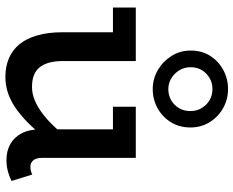

<svg xmlns="http://www.w3.org/2000/svg" viewBox="-97 -757 868 714"><g transform="rotate(90 337.0 -400.0)"><path d="M266 14Q227 14 196 0.5Q165 -13 144 -39Q123 -65 111.5 -105Q100 -145 100 -197V-471H207V-199Q207 -174 212 -153Q217 -132 228 -116.5Q239 -101 257.5 -93Q276 -85 304 -85Q328 -85 353.5 -95.5Q379 -106 405.5 -126.5Q432 -147 458.5 -176.5Q485 -206 512 -242V-158Q481 -117 451 -85Q421 -53 391.5 -31Q362 -9 331 2.5Q300 14 266 14ZM8 -386V-471H186V-386ZM575 10Q541 10 515.5 -4.5Q490 -19 475.5 -47Q461 -75 461 -116V-471H567V-125Q567 -100 576.5 -89.5Q586 -79 599 -79Q610 -79 616.5 -81Q623 -83 629 -86L653 -9Q640 -2 619.5 4Q599 10 575 10ZM377 -386V-471H552V-386ZM311 -534Q273 -534 240.5 -553Q208 -572 188 -604Q168 -636 168 -675Q168 -717 188 -748Q208 -779 240.5 -796.5Q273 -814 311 -814Q350 -814 382.5 -795.5Q415 -777 434.5 -745.5Q454 -714 454 -674Q454 -633 434.5 -601.5Q415 -570 382.5 -552Q350 -534 311 -534ZM311 -592Q346 -592 369.5 -615.5Q393 -639 393 -674Q393 -708 369.5 -732Q346 -756 311 -756Q278 -756 254 -733Q230 -710 230 -675Q230 -652 241 -633.5Q252 -615 270.5 -603.5Q289 -592 311 -592Z"/></g></svg>

Font: BioRhyme Medium
Style: Regular
Weight: 500
Designer: Aoife Mooney
Foundry: Aoife Mooney Type
Version: Version 1.600;gftools[0.9.33]